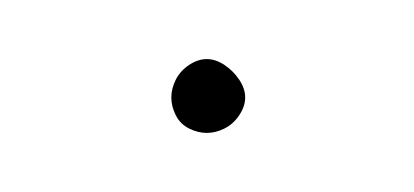

<svg xmlns="http://www.w3.org/2000/svg" viewBox="-20 -913 140 65"><path d="M38 -880Q38 -877 39.5 -874Q41 -871 44 -869.5Q47 -868 50 -868Q53 -868 56 -869.5Q59 -871 61 -874Q63 -877 63 -880Q63 -883 61 -886Q59 -889 56 -891Q53 -893 50 -893Q47 -893 44 -891Q41 -889 39.5 -886Q38 -883 38 -880Z"/></svg>

Font: Linefont Thin
Style: Regular
Weight: 100
Monospace: yes
Version: Version 3.002;gftools[0.9.33]